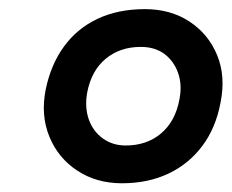

<svg xmlns="http://www.w3.org/2000/svg" viewBox="-20 -730 520 431"><path d="M253.6 -318.6Q196.6 -318.6 153.6 -346.9Q110.6 -375.1 90.9 -423.1Q71.1 -471.1 82.6 -529.1Q94.1 -585.1 123.6 -625.6Q153 -666 199 -687.8Q245 -709.5 305.5 -709.5Q363 -709.5 405.5 -681.5Q448 -653.5 467.5 -606Q487 -558.5 475 -499.5Q464.5 -443 434.3 -402.6Q404.1 -362.1 358.3 -340.4Q312.6 -318.6 253.6 -318.6ZM262 -403.4Q309.6 -403.4 341.7 -430.6Q373.7 -457.9 382.7 -506.5Q389.3 -539.6 379.7 -566.4Q370.2 -593.2 348.9 -609Q327.6 -624.7 296.1 -624.7Q249.5 -624.7 217.4 -598.2Q185.3 -571.7 175.8 -522.6Q169.8 -489.1 179.3 -462Q188.9 -435 210.9 -419.2Q232.9 -403.4 262 -403.4Z"/></svg>

Font: REM Medium
Style: Italic
Weight: 500
Italic angle: -11°
Designer: Octavio Pardo
Foundry: Ashler Design
Version: Version 1.005;gftools[0.9.28]